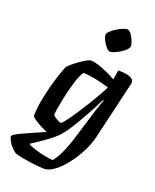

<svg xmlns="http://www.w3.org/2000/svg" viewBox="-236 -845 922 1141"><g transform="rotate(20 225.0 -274.0)"><path d="M185 200Q171 200 146.8 197.8Q122.5 195.5 94.5 191.8Q66.5 188 40.5 182.8Q14.5 177.5 -4 171.5Q-35.5 148 -50 123.5Q-64.5 99 -66.5 85Q-64.5 78 -45.8 67.2Q-27 56.5 1.5 43.8Q30 31 62.5 16.8Q95 2.5 125 -11Q103.5 -20 80.2 -32.2Q57 -44.5 40.2 -56.5Q23.5 -68.5 21.5 -75Q21 -111 28.2 -154.8Q35.5 -198.5 46.2 -242.5Q57 -286.5 68.5 -323.8Q80 -361 89 -385Q98 -409 101 -413Q107 -421 123.5 -435Q140 -449 161 -464Q182 -479 200.5 -489.5Q219 -500 228.5 -500Q247.5 -500 274.5 -491.5Q301.5 -483 331.8 -469.5Q362 -456 390.5 -440L400.5 -500Q410 -500 426.5 -499.2Q443 -498.5 460 -494.8Q477 -491 488.5 -482.8Q500 -474.5 500 -459.5Q500 -457.5 499.8 -454.2Q499.5 -451 498.5 -448L413 -84.5Q404 -46.5 385.8 -6.2Q367.5 34 343 70.8Q318.5 107.5 291 136.8Q263.5 166 236.2 183Q209 200 185 200ZM216 134Q236 111 256.5 67.2Q277 23.5 298 -45L355.5 -233Q363.5 -257.5 370 -276.2Q376.5 -295 380.5 -301L375.5 -304Q354.5 -261.5 327 -210.8Q299.5 -160 271.2 -113.5Q243 -67 217 -35.5Q203 -18.5 181.2 -0.2Q159.5 18 135 35.2Q110.5 52.5 88.8 67Q67 81.5 52.5 91Q66 99.5 95.5 109.2Q125 119 158.2 125.8Q191.5 132.5 216 134ZM185.5 -90.5Q190 -90.5 203.5 -106.8Q217 -123 235.5 -150Q254 -177 275 -209.2Q296 -241.5 315.8 -274.8Q335.5 -308 351.8 -336.8Q368 -365.5 376.5 -384Q326.5 -399 286.2 -406.8Q246 -414.5 211.5 -416Q201 -404 189.8 -374.5Q178.5 -345 168.2 -307Q158 -269 150 -230.5Q142 -192 137.2 -162.5Q132.5 -133 132.5 -121.5Q142 -110.5 159.8 -100.5Q177.5 -90.5 185.5 -90.5ZM315 -587.5Q304.3 -587.5 290.7 -603.2Q277 -619 266.8 -639.1Q256.5 -659.3 256.5 -673.5Q256.5 -684 269.8 -696.7Q283 -709.5 302.2 -721.5Q321.5 -733.5 339.8 -741Q358.1 -748.5 367.5 -748.5Q379.2 -748.5 391.6 -732.6Q403.9 -716.7 412.7 -696.1Q421.5 -675.5 421.5 -661.5Q421.5 -650.5 409.1 -637.8Q396.7 -625.1 378.3 -613.5Q360 -602 342.8 -594.8Q325.7 -587.5 315 -587.5Z"/></g></svg>

Font: Texturina Medium
Style: Italic
Weight: 500
Italic angle: -11°
Designer: Guillermo Torres Carreño
Foundry: Omnibus-Type
Version: Version 1.002